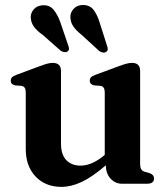

<svg xmlns="http://www.w3.org/2000/svg" viewBox="-20 -735 672 768"><path d="M83 -139.5V-366Q83 -388.5 66.5 -391.5L40 -393.5Q23 -397.5 23 -412Q23 -420.5 28 -425.8Q33 -431 46.5 -436L138 -470Q158 -477.5 169.8 -480.5Q181.5 -483.5 190.5 -483.5Q224 -483.5 224 -451V-160.5Q224 -116.5 245.2 -94.5Q266.5 -72.5 302 -72.5Q349 -72.5 399 -115.5V-366Q399 -388.5 382.5 -391.5L356.5 -393.5Q339 -397.5 339 -412Q339 -420.5 344 -425.8Q349 -431 362.5 -436L454.5 -470Q473.5 -477 485.5 -480.2Q497.5 -483.5 508 -483.5Q540.5 -483.5 540.5 -451V-81.5Q540.5 -65.5 544.8 -58.2Q549 -51 558.5 -48L577 -43Q596 -36.5 596 -21Q596 0 568 0H468.5Q441 0 422.2 -20.5Q403.5 -41 403.5 -73.5V-74Q348.5 -26.5 306.2 -7Q264 12.5 226 12.5Q161.5 12.5 122.2 -29Q83 -70.5 83 -139.5ZM378.5 -645 408 -552.5Q411 -544.5 411 -538.2Q411 -532 405 -528Q399.5 -523.5 391.8 -524.8Q384 -526 377.5 -530.5L306 -596Q284.5 -613 273.2 -629.5Q262 -646 261.5 -666.5Q261 -685.5 275 -700.2Q289 -715 312 -715Q339 -715 354 -695.8Q369 -676.5 378.5 -645ZM221 -647 252.5 -554.5Q255.5 -547 256 -540.8Q256.5 -534.5 251 -530Q246 -525.5 238.2 -526.5Q230.5 -527.5 223.5 -531.5L151.5 -595Q128.5 -611 116.5 -627Q104.5 -643 103 -664Q102 -682.5 115.2 -697.8Q128.5 -713 152 -714Q178.5 -715 194 -696.5Q209.5 -678 221 -647Z"/></svg>

Font: Fraunces 9pt S000 SemiBold
Style: Regular
Weight: 600
Version: Version 1.000; ttfautohint (v1.8.3)